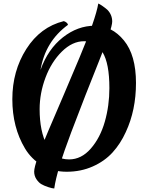

<svg xmlns="http://www.w3.org/2000/svg" viewBox="-20 -950 842 1090"><path d="M205 -330Q205 -205 246.5 -125Q288 -45 372 -45Q442 -45 495.5 -106.5Q549 -168 575 -259Q601 -350 601 -450Q601 -590 562.5 -653Q524 -716 457.5 -716Q391 -716 331.5 -657.5Q272 -599 238.5 -510Q205 -421 205 -330ZM122 -107Q50 -227 50 -387Q50 -547 129.5 -672Q209 -797 342 -830Q350 -828 357.5 -822Q365 -816 366 -809Q237 -715 210 -553Q252 -671 336.5 -737.5Q421 -804 518 -804Q615 -804 683.5 -720.5Q752 -637 752 -479Q752 -324 694 -200Q664 -134 619 -84.5Q574 -35 506.5 -5Q439 25 359 25Q279 25 218.5 -11Q158 -47 122 -107ZM538 -930Q546 -927 562.5 -915.5Q579 -904 590 -894Q617 -866 617 -827.5Q617 -789 542 -603Q467 -417 384.5 -199.5Q302 18 288 120Q277 120 253 112Q229 104 214 95Q199 86 186.5 67Q174 48 174 24Q174 -21 257 -213.5Q340 -406 431.5 -623.5Q523 -841 538 -930Z"/></svg>

Font: Merienda One
Style: Regular
Weight: 400
Designer: Eduardo Rodriguez Tunni
Foundry: Eduardo Rodriguez Tunni
Version: Version 1.001